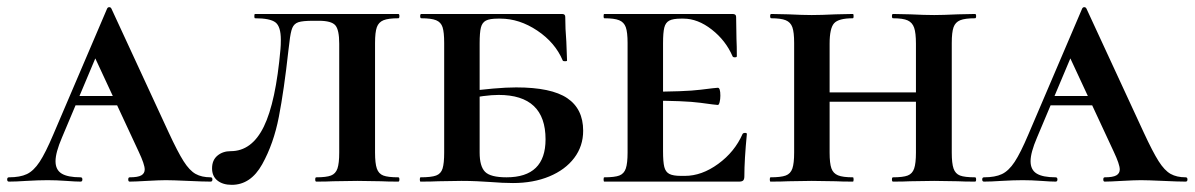

<svg xmlns="http://www.w3.org/2000/svg" viewBox="-31 -507 3335 536"><path d="M180 -239H363L370 -213H165ZM557 0Q536 0 494 -2Q450 -4 432 -4Q415 -4 379 -2Q345 0 331 0Q327 0 327 -6Q327 -12 331 -12Q354 -12 363.5 -17.5Q373 -23 373 -34Q373 -48 356 -84L229 -357L273 -434L142 -123Q124 -81 124 -57Q124 -33 141 -22.5Q158 -12 194 -12Q199 -12 199 -6Q199 0 194 0Q180 0 154 -2Q126 -4 102 -4Q77 -4 43 -2Q13 0 -6 0Q-11 0 -11 -6Q-11 -12 -6 -12Q25 -12 44 -21Q63 -30 79.5 -55Q96 -80 118 -132L268 -483Q270 -487 274 -487Q278 -487 280 -483L440 -137Q465 -83 481.5 -57Q498 -31 515 -21.5Q532 -12 557 -12Q562 -12 562 -6Q562 0 557 0Z M777 -389 774 -365Q762 -256 747.5 -181Q733 -106 701 -48.5Q669 9 616 9Q591 9 576 -3Q561 -15 561 -37Q561 -60 576 -72.5Q591 -85 613 -85Q672 -85 705.5 -153.5Q739 -222 752 -370Q753 -380 753 -396Q753 -433 738 -444.5Q723 -456 681 -456Q679 -456 679 -462Q679 -468 681 -468H1081Q1084 -468 1084 -462Q1084 -456 1081 -456Q1053 -456 1039.5 -450.5Q1026 -445 1021 -431Q1016 -417 1016 -387V-81Q1016 -51 1021 -36.5Q1026 -22 1039 -17Q1052 -12 1081 -12Q1084 -12 1084 -6Q1084 0 1081 0Q1050 0 1033 -1L967 -2L899 -1Q882 0 852 0Q849 0 849 -6Q849 -12 852 -12Q880 -12 893 -17Q906 -22 911 -36.5Q916 -51 916 -81V-385Q916 -424 905 -436.5Q894 -449 859 -449H843Q814 -449 802 -445Q790 -441 785 -429Q780 -417 777 -389Z M1383 -12Q1492 -12 1492 -118Q1492 -242 1361 -242Q1324 -242 1262 -229L1260 -250Q1356 -263 1410 -263Q1508 -263 1552.5 -233Q1597 -203 1597 -142Q1597 -99 1572 -66Q1547 -33 1502.5 -14.5Q1458 4 1401 4Q1374 4 1336 1Q1322 0 1301.5 -1Q1281 -2 1257 -2L1193 -1Q1175 0 1143 0Q1141 0 1141 -6Q1141 -12 1143 -12Q1173 -12 1186.5 -17Q1200 -22 1204.5 -36.5Q1209 -51 1209 -81V-387Q1209 -417 1204.5 -431Q1200 -445 1186.5 -450.5Q1173 -456 1145 -456Q1142 -456 1142 -462Q1142 -468 1145 -468H1538Q1547 -468 1547 -460Q1547 -427 1550 -391L1552 -338Q1552 -336 1546.5 -336Q1541 -336 1540 -338Q1519 -388 1469 -421.5Q1419 -455 1366 -455H1359Q1336 -455 1325.5 -449.5Q1315 -444 1311.5 -430Q1308 -416 1308 -386V-81Q1308 -43 1323 -27.5Q1338 -12 1383 -12Z M1656 -12Q1685 -12 1698 -17Q1711 -22 1716 -36.5Q1721 -51 1721 -81V-387Q1721 -417 1716 -431Q1711 -445 1697.5 -450.5Q1684 -456 1656 -456Q1654 -456 1654 -462Q1654 -468 1656 -468H2014Q2024 -468 2024 -460L2025 -398Q2026 -379 2026 -350Q2026 -347 2020.5 -347Q2015 -347 2014 -350Q1995 -394 1956 -424.5Q1917 -455 1877 -455H1870Q1848 -455 1837.5 -449.5Q1827 -444 1823.5 -430Q1820 -416 1820 -386V-85Q1820 -55 1823.5 -41Q1827 -27 1837.5 -21.5Q1848 -16 1870 -16H1881Q1928 -16 1974 -49.5Q2020 -83 2042 -133Q2044 -136 2049 -136Q2054 -136 2054 -133Q2047 -61 2047 -15Q2047 -7 2044 -3.5Q2041 0 2032 0H1656Q1654 0 1654 -6Q1654 -12 1656 -12ZM1776 -226V-251Q1881 -251 1924.5 -256.5Q1968 -262 1973 -262Q1980 -262 1980 -240Q1980 -230 1978 -222Q1976 -214 1973 -214Q1968 -214 1924.5 -220Q1881 -226 1776 -226Z M2462 -456Q2459 -456 2459 -462Q2459 -468 2462 -468L2510 -467Q2550 -465 2577 -465Q2601 -465 2643 -467L2691 -468Q2694 -468 2694 -462Q2694 -456 2691 -456Q2663 -456 2649.5 -450.5Q2636 -445 2631 -431Q2626 -417 2626 -387V-81Q2626 -51 2631 -36.5Q2636 -22 2649 -17Q2662 -12 2691 -12Q2694 -12 2694 -6Q2694 0 2691 0Q2660 0 2643 -1L2577 -2L2510 -1Q2493 0 2462 0Q2459 0 2459 -6Q2459 -12 2462 -12Q2490 -12 2503 -17Q2516 -22 2521 -36.5Q2526 -51 2526 -81V-385Q2526 -415 2521 -429.5Q2516 -444 2503 -450Q2490 -456 2462 -456ZM2233 -249H2572V-223H2233ZM2122 -456Q2119 -456 2119 -462Q2119 -468 2122 -468L2170 -467Q2210 -465 2235 -465Q2262 -465 2302 -467L2350 -468Q2352 -468 2352 -462Q2352 -456 2350 -456Q2310 -456 2297.5 -442Q2285 -428 2285 -385V-81Q2285 -51 2290 -37Q2295 -23 2308.5 -17.5Q2322 -12 2350 -12Q2352 -12 2352 -6Q2352 0 2350 0Q2319 0 2302 -1L2235 -2L2170 -1Q2152 0 2120 0Q2118 0 2118 -6Q2118 -12 2120 -12Q2149 -12 2162.5 -17Q2176 -22 2181 -36.5Q2186 -51 2186 -81V-387Q2186 -417 2181 -431Q2176 -445 2162.5 -450.5Q2149 -456 2122 -456Z M2902 -239H3085L3092 -213H2887ZM3279 0Q3258 0 3216 -2Q3172 -4 3154 -4Q3137 -4 3101 -2Q3067 0 3053 0Q3049 0 3049 -6Q3049 -12 3053 -12Q3076 -12 3085.5 -17.5Q3095 -23 3095 -34Q3095 -48 3078 -84L2951 -357L2995 -434L2864 -123Q2846 -81 2846 -57Q2846 -33 2863 -22.5Q2880 -12 2916 -12Q2921 -12 2921 -6Q2921 0 2916 0Q2902 0 2876 -2Q2848 -4 2824 -4Q2799 -4 2765 -2Q2735 0 2716 0Q2711 0 2711 -6Q2711 -12 2716 -12Q2747 -12 2766 -21Q2785 -30 2801.5 -55Q2818 -80 2840 -132L2990 -483Q2992 -487 2996 -487Q3000 -487 3002 -483L3162 -137Q3187 -83 3203.5 -57Q3220 -31 3237 -21.5Q3254 -12 3279 -12Q3284 -12 3284 -6Q3284 0 3279 0Z"/></svg>

Font: Cormorant SC
Style: Bold
Weight: 700
Designer: Christian Thalmann (Catharsis Fonts)
Foundry: Catharsis Fonts
Version: Version 4.000